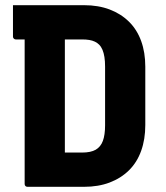

<svg xmlns="http://www.w3.org/2000/svg" viewBox="-20 -720 640 740"><path d="M540 -238Q540 -183 524 -138.5Q508 -94 477 -63.5Q446 -33 402.5 -16.5Q359 0 304 0Q282 0 255 0Q228 0 201 0Q174 0 149.5 0Q125 0 108 0Q91 0 86 0Q81 0 78 -3Q75 -6 75 -11Q75 -87 75 -163.5Q75 -240 75 -316.5Q75 -393 75 -469.5Q75 -546 75 -622H240L230 -597Q230 -571 230 -544Q230 -517 230 -491Q230 -446 230 -401Q230 -356 230 -311.5Q230 -267 230 -222Q230 -177 230 -132Q241 -132 252 -132Q263 -132 274 -132Q285 -132 296 -132Q330 -132 349 -143Q368 -154 376.5 -177Q385 -200 385 -237V-463Q385 -484 382.5 -500Q380 -516 375 -528Q370 -540 362 -548Q355 -555 345.5 -559.5Q336 -564 324 -566Q312 -568 296 -568Q265 -568 233 -568Q201 -568 168.5 -568Q136 -568 104 -568Q72 -568 41 -568Q38 -568 35.5 -569.5Q33 -571 31.5 -573.5Q30 -576 30 -579Q30 -609 30 -639.5Q30 -670 30 -700Q61 -700 94 -700Q127 -700 161.5 -700Q196 -700 232 -700Q268 -700 304 -700Q359 -700 402.5 -683.5Q446 -667 477 -636.5Q508 -606 524 -562Q540 -518 540 -463Z"/></svg>

Font: Recursive Monospace ExtraBold
Style: Regular
Weight: 800
Version: Version 1.047